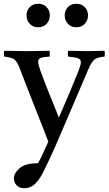

<svg xmlns="http://www.w3.org/2000/svg" viewBox="-36 -746 577 1021"><path d="M94 255Q67 255 52.5 239.5Q38 224 38 203Q38 175 68 148.5Q98 122 166 122Q179 99 191.5 72.5Q204 46 221 7Q210 -21 193 -65Q176 -109 154.5 -162.5Q133 -216 111 -273.5Q89 -331 68 -385Q56 -417 41.5 -429Q27 -441 -14 -445Q-17 -459 -14 -476Q15 -476 45 -475Q75 -474 107 -474Q136 -474 170 -475Q204 -476 228 -476Q230 -461 228 -445Q194 -443 180.5 -438Q167 -433 167 -418Q167 -404 177 -375Q203 -304 227.5 -244Q252 -184 277 -121Q309 -194 333.5 -252Q358 -310 383 -373Q394 -402 394 -416Q394 -430 379 -436Q364 -442 326 -445Q323 -461 326 -476Q351 -476 377.5 -475Q404 -474 434 -474Q454 -474 477.5 -475Q501 -476 520 -476Q523 -461 520 -445Q478 -442 463 -426.5Q448 -411 435 -380L264 19Q259 31 246 59.5Q233 88 218.5 118.5Q204 149 194 169Q169 218 145 236.5Q121 255 94 255ZM105 -664Q105 -690 122 -708Q139 -726 167 -726Q195 -726 212 -708Q229 -690 229 -664Q229 -638 212 -619.5Q195 -601 167 -601Q139 -601 122 -619.5Q105 -638 105 -664ZM308 -664Q308 -690 325 -708Q342 -726 370 -726Q398 -726 415 -708Q432 -690 432 -664Q432 -638 415 -619.5Q398 -601 370 -601Q342 -601 325 -619.5Q308 -638 308 -664Z"/></svg>

Font: Tiro Bangla
Style: Regular
Weight: 400
Designer: Bangla: John Hudson & Fiona Ross. Latin: John Hudson.
Foundry: Tiro Typeworks Ltd.
Version: Version 1.60